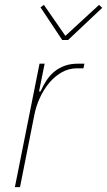

<svg xmlns="http://www.w3.org/2000/svg" viewBox="-20 -767 439 787"><path d="M41 0 142 -506H163L140 -392H146Q157 -417 171 -438Q185 -459 203.5 -474Q222 -489 245.5 -497.5Q269 -506 300 -506H326L322 -487H296Q262 -487 233 -470.5Q204 -454 181.5 -427Q159 -400 143 -365Q127 -330 120 -292L62 0ZM235 -603 146 -737 160 -747 248 -620 386 -747 399 -735 259 -603Z"/></svg>

Font: IBM Plex Sans Cond Thin
Style: Italic
Weight: 100
Width: 3
Italic angle: -11°
Designer: Mike Abbink, Paul van der Laan, Pieter van Rosmalen
Foundry: Bold Monday
Version: Version 1.3